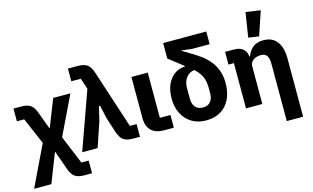

<svg xmlns="http://www.w3.org/2000/svg" viewBox="-113 -1148 2739 1681"><g transform="rotate(-15 1256.5 -308.0)"><path d="M19 -525H88Q145 -525 173.5 -504.5Q202 -484 220 -435L278 -279H282L379 -525H535L365 -172L471 85H537V200H468Q411 200 382 179Q353 158 336 110L275 -63H271L168 200H12L189 -169L85 -410H19Z M689 -525 656 -625H570V-740H659Q716 -740 745 -718.5Q774 -697 792 -642L964 -115H1025V0H961Q904 0 875 -21.5Q846 -43 828 -98L786 -228L758 -352H747L718 -228L641 0H501Z M1332 -115V0H1244Q1168 0 1128 -39Q1088 -78 1088 -153V-525H1236V-115Z M1653 -443Q1614 -442 1587 -423.5Q1560 -405 1546.5 -374.5Q1533 -344 1533 -303V-209Q1533 -176 1544 -152.5Q1555 -129 1575.5 -117Q1596 -105 1625 -105Q1654 -105 1674.5 -117Q1695 -129 1706 -152.5Q1717 -176 1717 -209V-261Q1717 -291 1711.5 -317.5Q1706 -344 1694.5 -367.5Q1683 -391 1663.5 -413Q1644 -435 1617 -456L1433 -600V-740H1824V-625H1666L1573 -636V-632L1678 -568Q1731 -535 1768 -500.5Q1805 -466 1827.5 -428Q1850 -390 1860.5 -349Q1871 -308 1871 -263Q1871 -178 1841.5 -116.5Q1812 -55 1757 -21.5Q1702 12 1625 12Q1548 12 1493 -22Q1438 -56 1408.5 -115Q1379 -174 1379 -250Q1379 -328 1405 -382Q1431 -436 1473 -464Q1515 -492 1564 -492V-514Z M2134 0H1986V-410H1937V-525H2019Q2073 -525 2103 -497Q2133 -469 2133 -413V-406L2096 -431H2138Q2153 -476 2188.5 -506.5Q2224 -537 2286 -537Q2366 -537 2408 -482.5Q2450 -428 2450 -329V200H2302V-317Q2302 -367 2286 -392Q2270 -417 2229 -417Q2205 -417 2183.5 -408.5Q2162 -400 2148 -383Q2134 -366 2134 -340ZM2333 -796 2260 -579 2165 -593 2200 -816Z"/></g></svg>

Font: IBM Plex Sans Var
Style: Regular
Weight: 400
Designer: Mike Abbink, Paul van der Laan, Pieter van Rosmalen
Foundry: Bold Monday
Version: Version 3.000